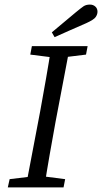

<svg xmlns="http://www.w3.org/2000/svg" viewBox="-20 -817 445 837"><path d="M14 0 22 -36 138 -50H155L264 -36L257 0ZM92 0 155 -331Q168 -402 180.5 -473.5Q193 -545 204 -616H285L222 -285Q209 -214 196.5 -142.5Q184 -71 173 0ZM112 -579 119 -616H362L355 -579L241 -565H223ZM206 -676Q232 -698 258 -719.5Q284 -741 310 -763Q333 -782 344 -789.5Q355 -797 372 -797Q386 -797 395.5 -788.5Q405 -780 405 -766Q405 -754 397 -742.5Q389 -731 356 -716Q322 -701 287.5 -686Q253 -671 218 -655Z"/></svg>

Font: Lisu Bosa ExtraLight
Style: Italic
Weight: 200
Italic angle: -19°
Designer: David Morse, Annie Olsen, Victor Gaultney, Frank Grießhammer (Latin)
Foundry: SIL International
Version: Version 2.000